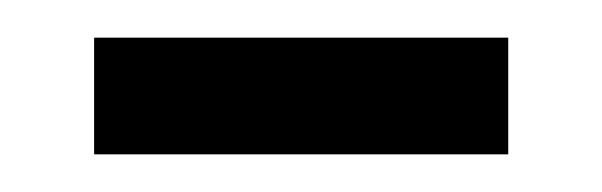

<svg xmlns="http://www.w3.org/2000/svg" viewBox="-20 -343 320 102"><path d="M250 -323V-261H30V-323Z"/></svg>

Font: Mukta Mahee Light
Style: Regular
Weight: 300
Designer: Shuchita Grover, Noopur Datye, Girish Dalvi, Yashodeep Gholap
Foundry: Ek Type
Version: Version 2.538;PS 1.000;hotconv 16.6.51;makeotf.lib2.5.65220;